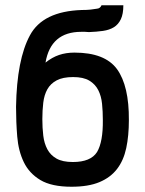

<svg xmlns="http://www.w3.org/2000/svg" viewBox="-20 -705 553 730"><path d="M371 -249Q372 -166 349 -127Q325 -89 257 -89Q218 -89 195 -102Q172 -115 160 -137.5Q148 -160 144.5 -189.5Q141 -219 141 -252Q141 -285 144.5 -314.5Q148 -344 160 -365.5Q172 -387 195.5 -399.5Q219 -412 258 -412Q297 -412 319.5 -398.5Q342 -385 353.5 -362.5Q365 -340 368 -310.5Q371 -281 371 -249ZM263 -505Q231 -505 204.5 -496Q178 -487 153 -467Q173 -584 289 -584Q296 -584 303 -584Q310 -584 318 -583Q347 -584 371.5 -587.5Q396 -591 413 -601.5Q430 -612 439.5 -632Q449 -652 449 -685H366Q361 -673 349 -672Q338 -670 324 -668.5Q310 -667 291 -667Q143 -662 94 -571Q44 -479 41 -299Q41 -241 45.5 -186Q50 -131 70.5 -88.5Q91 -46 133.5 -20.5Q176 5 252 5Q316 5 358 -12.5Q400 -30 425 -62.5Q450 -95 460 -142Q470 -189 470 -248Q471 -378 425 -442Q379 -505 263 -505Z"/></svg>

Font: Titillium Web[RUS by Daymarius]
Style: Regular
Weight: 600
Designer: Cyrillization by Daymarius
Foundry: Cyrillization by Daymarius
Version: Version 1.002 September 11, 2018